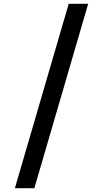

<svg xmlns="http://www.w3.org/2000/svg" viewBox="-20 -843 540 1006"><path d="M58 143 340 -823H442L160 143Z"/></svg>

Font: Iosevka Curly Slab Semibold
Style: Regular
Weight: 600
Monospace: yes
Designer: Belleve Invis
Foundry: Belleve Invis
Version: Version 22.1.2; ttfautohint (v1.8.4)